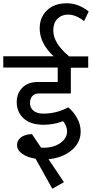

<svg xmlns="http://www.w3.org/2000/svg" viewBox="-40 -989 561 1171"><path d="M285 -805V-803Q285 -725 382 -645H498V-576H392V-419H198Q172 -419 157.5 -403.5Q143 -388 143 -361Q143 -331 164.5 -313.5Q186 -296 224 -296Q305 -296 376 -334Q408 -309 430 -269Q452 -229 452 -187Q452 -118 396 -72Q340 -26 256 -18L350 122L279 162L177 -21Q126 -29 95 -51.5Q64 -74 64 -104Q64 -133 88 -151.5Q112 -170 155 -171L210 -89Q215 -88 225 -88Q288 -88 328.5 -117Q369 -146 369 -188Q369 -219 345 -250Q286 -228 227 -228Q146 -228 104 -267Q62 -306 62 -366Q62 -419 96 -454Q130 -489 192 -489H312V-577H-20V-646H287Q202 -725 202 -816Q202 -883 246.5 -926Q291 -969 368 -969Q438 -969 501 -919L473 -860Q423 -900 375 -900Q336 -900 310.5 -874.5Q285 -849 285 -805Z"/></svg>

Font: Martel Sans
Style: Regular
Weight: 400
Designer: Dan Reynolds and Mathieu Réguer
Foundry: Dan Reynolds and Mathieu Réguer
Version: Version 1.001;PS 001.001;hotconv 1.0.70;makeotf.lib2.5.58329